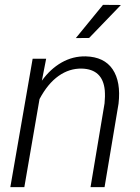

<svg xmlns="http://www.w3.org/2000/svg" viewBox="-20 -770 578 790"><path d="M22.5 0ZM169.9 -528.3 152.3 -438Q187.5 -486.8 233.6 -512.9Q279.8 -539.1 332.5 -538.1Q408.7 -536.1 443.4 -484.9Q478 -433.6 467.8 -343.8L410.2 0H352.5L410.2 -344.7Q413.1 -372.6 411.1 -398.4Q402.8 -485.4 316.4 -487.8Q265.1 -488.8 220.7 -457.3Q176.3 -425.8 142.6 -362.3L80.1 0H22.5L114.3 -528.3ZM403.8 -750 477.5 -749.5 346.7 -613.8 292 -613.3Z"/></svg>

Font: Roboto Light
Style: Italic
Weight: 300
Italic angle: -12°
Designer: Google
Version: Version 2.134; 2016; ttfautohint (v1.6)